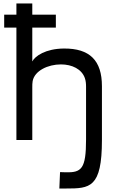

<svg xmlns="http://www.w3.org/2000/svg" viewBox="-20 -802 671 1100"><path d="M74 0H165V-302C165 -313 165 -326 167 -337C178 -397 255 -433 329 -433C393 -433 448 -406 466 -355C472 -338 473 -321 473 -304V-3C473 166 447 188 354 185L324 184L320 278H358C495 278 564 275 564 0V-308C564 -456 494 -525 346 -524C241 -523 181 -481 165 -450V-644H300V-718H165V-782H74V-718H4V-644H74Z"/></svg>

Font: Hibana 45 SubMedium
Style: Regular
Weight: 500
Width: 6
Designer: pygmalion
Foundry: ybstudio
Version: Version 2021.007;FEAKit 1.0